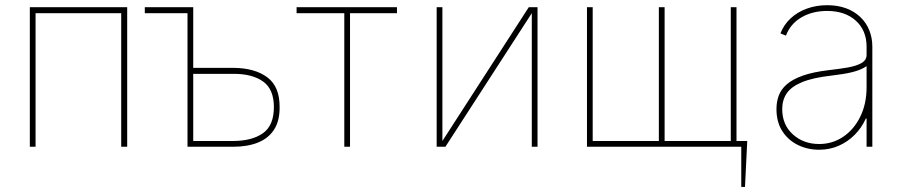

<svg xmlns="http://www.w3.org/2000/svg" viewBox="-20 -574 3529 751"><path d="M96.7 0V-545.9H477.5V0H454.1V-522.5H119.1V0Z M716.3 -545.9V-522.5H546.4V-545.9ZM726.1 -308.6H892.1Q976.6 -308.1 1025.4 -271.7Q1074.2 -235.4 1073.7 -155.3Q1074.2 -101.1 1052 -66.9Q1029.8 -32.7 989 -16.4Q948.2 0 892.1 0H713.4V-545.9H735.8V-22.5H892.1Q966.3 -22.9 1008.8 -53.2Q1051.3 -83.5 1051.3 -155.3Q1051.3 -225.1 1008.8 -255.4Q966.3 -285.6 892.1 -285.2H726.1Z M1140.1 -522.5V-545.9H1532.7V-522.5H1349.1V0H1326.7V-522.5Z M1710.4 -22.5 2048.3 -545.9H2082.5V0H2060.1V-522.5L1722.2 0H1688V-545.9H1710.4Z M2902.8 -22.5 2894 157.2H2879.4V0H2816.9V-22.5ZM2275.9 -545.9H2298.3V-22.5H2557.1V-545.9H2579.6V-22.5H2838.4V-545.9H2860.8V0H2275.9Z M3184.1 11.7Q3139.2 11.7 3101.1 -6.8Q3063 -25.4 3040 -61Q3017.1 -96.7 3017.1 -147.5Q3017.1 -175.3 3025.9 -199.7Q3034.7 -224.1 3057.1 -243.9Q3079.6 -263.7 3119.9 -278.1Q3160.2 -292.5 3223.1 -299.8Q3261.2 -304.2 3294.7 -309.8Q3328.1 -315.4 3348.9 -326.9Q3369.6 -338.4 3369.6 -359.4V-391.6Q3369.6 -455.1 3327.4 -493.2Q3285.2 -531.2 3215.3 -531.2Q3157.7 -531.2 3114.5 -505.9Q3071.3 -480.5 3054.2 -434.6L3032.7 -443.4Q3045.9 -477.5 3072.5 -502.2Q3099.1 -526.9 3136 -540.3Q3172.9 -553.7 3215.3 -553.7Q3256.8 -553.7 3289.6 -541.5Q3322.3 -529.3 3345.2 -507.3Q3368.2 -485.4 3380.1 -455.8Q3392.1 -426.3 3392.1 -391.6V0H3369.6V-110.4H3366.7Q3350.1 -73.7 3322.8 -46.4Q3295.4 -19 3260.3 -3.7Q3225.1 11.7 3184.1 11.7ZM3184.1 -10.7Q3235.8 -10.7 3277.8 -38.8Q3319.8 -66.9 3344.7 -117.2Q3369.6 -167.5 3369.6 -233.4V-315.4Q3359.4 -308.1 3345.5 -302.2Q3331.5 -296.4 3314.2 -292Q3296.9 -287.6 3276.1 -284.4Q3255.4 -281.2 3231.9 -278.3Q3158.7 -270 3116.7 -252.4Q3074.7 -234.9 3057.1 -208.7Q3039.6 -182.6 3039.6 -147.5Q3039.6 -85.9 3081.3 -48.3Q3123 -10.7 3184.1 -10.7Z"/></svg>

Font: Inter Tight Thin
Style: Regular
Weight: 250
Designer: Rasmus Andersson
Foundry: rsms
Version: Version 3.004